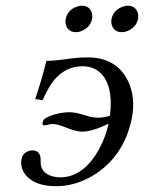

<svg xmlns="http://www.w3.org/2000/svg" viewBox="-20 -639 502 669"><path d="M363.3 -235.8Q376 -343.3 328.1 -386.7Q304.2 -407.7 268.6 -408.2Q191.9 -408.2 147.9 -329.1Q138.7 -312.5 128.4 -290L102.5 -293.9Q124 -356 141.6 -426.8Q168 -426.8 229.5 -435.5Q255.4 -439 285.2 -439Q384.3 -439 424.8 -359.4Q454.1 -300.3 439 -225.1Q410.6 -91.3 303.2 -26.9Q241.7 9.8 175.8 9.8Q94.7 9.8 64.5 -36.1Q49.8 -59.6 55.2 -85.9Q59.6 -106.4 81.5 -113.3Q86.9 -114.7 91.3 -115.2Q122.6 -115.2 121.6 -80.6Q121.6 -78.6 121.6 -78.1Q120.1 -36.1 163.6 -24.4Q176.3 -21.5 189.5 -21Q271.5 -21 326.2 -121.1Q348.6 -163.1 358.4 -208Q300.8 -180.2 266.1 -180.2Q244.1 -180.2 201.7 -197.8Q179.2 -206.5 164.1 -207Q157.2 -207 145.5 -204.1Q136.7 -202.1 132.8 -202.1Q126.5 -203.1 128.9 -214.8Q132.3 -231.4 181.6 -243.2Q204.1 -248 223.6 -248Q244.6 -248 284.7 -234.9Q303.7 -229 319.8 -229Q345.2 -229 363.3 -235.8ZM209 -573.2Q215.3 -603.5 246.1 -615.2Q255.9 -618.7 264.6 -619.1Q293 -619.1 300.3 -592.8Q302.7 -582.5 300.8 -573.2Q294.4 -543 263.7 -530.8Q254.4 -526.9 245.1 -526.9Q216.8 -526.9 209.5 -553.2Q207 -563.5 209 -573.2ZM368.7 -573.2Q375 -603.5 406.2 -615.2Q415.5 -619.1 424.8 -619.1Q453.1 -619.1 460.4 -592.8Q462.9 -582.5 460.9 -573.2Q454.6 -543 423.8 -530.8Q414.6 -526.9 404.8 -526.9Q376.5 -526.9 369.1 -553.2Q366.7 -563.5 368.7 -573.2Z"/></svg>

Font: Linux Biolinum Capitals O
Style: Italic Samll Caps
Weight: 400
Italic angle: -12°
Designer: Philipp H. Poll
Foundry: Philipp H. Poll
Version: Version 0.6.2